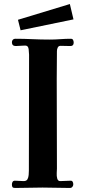

<svg xmlns="http://www.w3.org/2000/svg" viewBox="-20 -924 453 951"><path d="M345 -713Q345 -696 329 -696Q317 -696 304.5 -696.5Q292 -697 280 -697Q270 -697 266 -688.5Q262 -680 262 -671Q262 -636 261.5 -600.5Q261 -565 261 -530Q261 -420 261.5 -309.5Q262 -199 262 -89Q262 -82 261 -67Q260 -52 263.5 -39.5Q267 -27 278 -27Q291 -27 304 -28Q317 -29 330 -29Q337 -29 340 -23.5Q343 -18 343 -11Q343 -4 338.5 1.5Q334 7 326 7Q292 7 258.5 6Q225 5 191 5Q157 5 123 6Q89 7 55 7Q45 7 42 3Q39 -1 39 -10Q39 -18 42.5 -23.5Q46 -29 54 -29Q65 -29 76 -28Q87 -27 97 -27Q111 -27 116 -36Q121 -45 122 -57.5Q123 -70 123 -79L124 -653Q124 -662 122 -679.5Q120 -697 108 -698Q105 -698 102.5 -698Q100 -698 97 -698Q87 -698 77.5 -697Q68 -696 58 -696Q39 -696 39 -715Q39 -722 43.5 -727Q48 -732 55 -732Q98 -732 140.5 -730Q183 -728 226 -728Q252 -728 278.5 -730Q305 -732 331 -732Q339 -732 342 -726Q345 -720 345 -713ZM344 -828 82 -774 69 -826 326 -904Z"/></svg>

Font: Kaisei HarunoUmi
Style: Bold
Weight: 700
Designer: Font-Kai, 金井和夫
Foundry: KAZUO KANAI
Version: Version 5.003